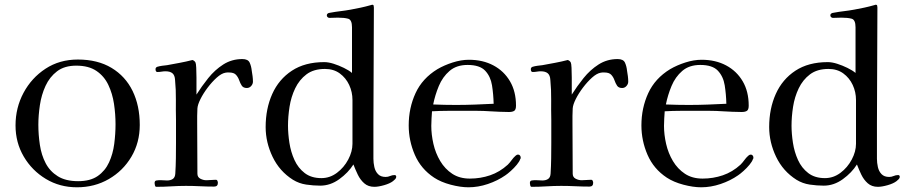

<svg xmlns="http://www.w3.org/2000/svg" viewBox="-20 -792 3850 816"><path d="M471 -264Q471 -307 464.5 -350.5Q458 -394 440.5 -431Q423 -468 390 -490.5Q357 -513 304 -513Q254 -513 222.5 -489Q191 -465 173.5 -427Q156 -389 149.5 -345Q143 -301 143 -262Q143 -219 149.5 -176Q156 -133 174 -98.5Q192 -64 225.5 -43Q259 -22 312 -22Q364 -22 395.5 -44Q427 -66 443.5 -102Q460 -138 465.5 -180.5Q471 -223 471 -264ZM574 -261Q574 -186 538.5 -126Q503 -66 442.5 -31Q382 4 307 4Q234 4 175 -31.5Q116 -67 81 -126.5Q46 -186 46 -259Q46 -334 80 -397.5Q114 -461 173.5 -500Q233 -539 311 -539Q395 -539 454 -503.5Q513 -468 543.5 -405.5Q574 -343 574 -261Z M1055 -445Q1055 -435 1047.5 -426.5Q1040 -418 1029 -418Q1014 -418 1007.5 -428Q1001 -438 996.5 -451Q992 -464 983 -474Q974 -484 953 -484Q949 -484 945.5 -484Q942 -484 938 -483Q921 -480 901 -462Q881 -444 862.5 -419.5Q844 -395 832 -371Q820 -347 819 -331Q818 -315 818 -299.5Q818 -284 818 -269Q818 -215 818.5 -161Q819 -107 819 -54Q819 -39 831.5 -32.5Q844 -26 857 -26Q867 -26 877 -27Q887 -28 897 -28Q902 -28 904 -23.5Q906 -19 906 -15Q906 1 890 1Q860 1 830 -0.5Q800 -2 770 -2Q739 -2 707.5 0Q676 2 644 2Q640 2 638.5 -4Q637 -10 637 -14Q637 -24 645 -25Q656 -27 668 -26Q680 -25 690 -25Q705 -25 714.5 -31.5Q724 -38 725 -54Q727 -86 727.5 -119Q728 -152 728 -185V-282Q727 -325 727.5 -367.5Q728 -410 724 -452Q723 -472 713 -480.5Q703 -489 683 -489Q675 -489 666.5 -487.5Q658 -486 649 -486Q641 -486 641 -498Q641 -505 648 -508Q658 -511 669 -512.5Q680 -514 690 -515Q717 -520 744 -525Q771 -530 798 -537Q807 -534 811 -526Q813 -522 814 -504Q815 -486 815 -462.5Q815 -439 815 -418.5Q815 -398 815 -390Q837 -425 865 -460Q893 -495 929 -518Q965 -541 1010 -541Q1034 -541 1041 -526Q1048 -511 1050 -491Q1052 -480 1053.5 -468Q1055 -456 1055 -445Z M1478 -367Q1478 -401 1464 -431Q1450 -461 1424 -480Q1398 -499 1361 -499Q1313 -499 1282.5 -476Q1252 -453 1234.5 -416.5Q1217 -380 1210.5 -338Q1204 -296 1204 -258Q1204 -224 1210 -185Q1216 -146 1231.5 -112Q1247 -78 1275 -56.5Q1303 -35 1346 -35Q1382 -35 1412 -57.5Q1442 -80 1460 -114Q1478 -148 1478 -181ZM1664 -40Q1664 -35 1659 -30Q1654 -25 1650 -22Q1637 -12 1612.5 -5Q1588 2 1571 2Q1545 2 1528 -13Q1511 -28 1500.5 -50Q1490 -72 1482 -93Q1460 -58 1422 -30.5Q1384 -3 1341 -3Q1312 -3 1281.5 -7.5Q1251 -12 1225 -28Q1168 -64 1138.5 -125.5Q1109 -187 1109 -252Q1109 -330 1137 -392.5Q1165 -455 1220.5 -491.5Q1276 -528 1358 -528Q1376 -528 1398 -521Q1420 -514 1441.5 -503.5Q1463 -493 1476 -482V-676Q1476 -708 1459.5 -712.5Q1443 -717 1416 -717Q1407 -717 1398 -716.5Q1389 -716 1380 -716Q1376 -716 1372.5 -719Q1369 -722 1369 -726Q1369 -733 1374 -735Q1376 -737 1378.5 -737Q1381 -737 1384 -738Q1405 -742 1426.5 -744.5Q1448 -747 1470 -751Q1492 -755 1513 -759.5Q1534 -764 1555 -770Q1556 -770 1558.5 -771Q1561 -772 1562 -772Q1567 -772 1568 -768Q1569 -764 1569 -760Q1569 -636 1568 -513Q1567 -390 1567 -266V-117Q1567 -100 1571 -82Q1575 -64 1586.5 -52Q1598 -40 1619 -40Q1629 -40 1638 -44Q1647 -48 1657 -48Q1664 -48 1664 -40Z M2078 -351Q2077 -392 2071 -429.5Q2065 -467 2042 -491.5Q2019 -516 1967 -516Q1920 -516 1890.5 -490.5Q1861 -465 1845 -426.5Q1829 -388 1821 -348Q1846 -347 1870 -346.5Q1894 -346 1918 -346Q1958 -346 1998 -347.5Q2038 -349 2078 -351ZM2193 -122Q2193 -117 2191 -116Q2188 -106 2176.5 -92Q2165 -78 2151 -65.5Q2137 -53 2128 -47Q2095 -24 2053.5 -10Q2012 4 1971 4Q1937 4 1895.5 -7Q1854 -18 1825 -37Q1769 -74 1743 -134Q1717 -194 1717 -259Q1717 -333 1746 -396Q1775 -459 1839 -498Q1868 -515 1904 -526.5Q1940 -538 1973 -538Q2032 -538 2077 -514Q2122 -490 2147.5 -446.5Q2173 -403 2173 -343Q2173 -326 2165.5 -321Q2158 -316 2143 -316Q2123 -316 2103 -317Q2083 -318 2063 -319Q2035 -321 2007.5 -321Q1980 -321 1952 -321Q1918 -321 1884 -321Q1850 -321 1816 -319Q1815 -303 1814 -288Q1813 -273 1813 -257Q1813 -220 1822 -180.5Q1831 -141 1851 -107.5Q1871 -74 1902 -53.5Q1933 -33 1977 -33Q2022 -33 2063 -47Q2104 -61 2138 -92Q2147 -101 2154.5 -111.5Q2162 -122 2171 -130Q2176 -135 2182 -135Q2187 -135 2190 -131Q2193 -127 2193 -122Z M2650 -445Q2650 -435 2642.5 -426.5Q2635 -418 2624 -418Q2609 -418 2602.5 -428Q2596 -438 2591.5 -451Q2587 -464 2578 -474Q2569 -484 2548 -484Q2544 -484 2540.5 -484Q2537 -484 2533 -483Q2516 -480 2496 -462Q2476 -444 2457.5 -419.5Q2439 -395 2427 -371Q2415 -347 2414 -331Q2413 -315 2413 -299.5Q2413 -284 2413 -269Q2413 -215 2413.5 -161Q2414 -107 2414 -54Q2414 -39 2426.5 -32.5Q2439 -26 2452 -26Q2462 -26 2472 -27Q2482 -28 2492 -28Q2497 -28 2499 -23.5Q2501 -19 2501 -15Q2501 1 2485 1Q2455 1 2425 -0.5Q2395 -2 2365 -2Q2334 -2 2302.5 0Q2271 2 2239 2Q2235 2 2233.5 -4Q2232 -10 2232 -14Q2232 -24 2240 -25Q2251 -27 2263 -26Q2275 -25 2285 -25Q2300 -25 2309.5 -31.5Q2319 -38 2320 -54Q2322 -86 2322.5 -119Q2323 -152 2323 -185V-282Q2322 -325 2322.5 -367.5Q2323 -410 2319 -452Q2318 -472 2308 -480.5Q2298 -489 2278 -489Q2270 -489 2261.5 -487.5Q2253 -486 2244 -486Q2236 -486 2236 -498Q2236 -505 2243 -508Q2253 -511 2264 -512.5Q2275 -514 2285 -515Q2312 -520 2339 -525Q2366 -530 2393 -537Q2402 -534 2406 -526Q2408 -522 2409 -504Q2410 -486 2410 -462.5Q2410 -439 2410 -418.5Q2410 -398 2410 -390Q2432 -425 2460 -460Q2488 -495 2524 -518Q2560 -541 2605 -541Q2629 -541 2636 -526Q2643 -511 2645 -491Q2647 -480 2648.5 -468Q2650 -456 2650 -445Z M3067 -351Q3066 -392 3060 -429.5Q3054 -467 3031 -491.5Q3008 -516 2956 -516Q2909 -516 2879.5 -490.5Q2850 -465 2834 -426.5Q2818 -388 2810 -348Q2835 -347 2859 -346.5Q2883 -346 2907 -346Q2947 -346 2987 -347.5Q3027 -349 3067 -351ZM3182 -122Q3182 -117 3180 -116Q3177 -106 3165.5 -92Q3154 -78 3140 -65.5Q3126 -53 3117 -47Q3084 -24 3042.5 -10Q3001 4 2960 4Q2926 4 2884.5 -7Q2843 -18 2814 -37Q2758 -74 2732 -134Q2706 -194 2706 -259Q2706 -333 2735 -396Q2764 -459 2828 -498Q2857 -515 2893 -526.5Q2929 -538 2962 -538Q3021 -538 3066 -514Q3111 -490 3136.5 -446.5Q3162 -403 3162 -343Q3162 -326 3154.5 -321Q3147 -316 3132 -316Q3112 -316 3092 -317Q3072 -318 3052 -319Q3024 -321 2996.5 -321Q2969 -321 2941 -321Q2907 -321 2873 -321Q2839 -321 2805 -319Q2804 -303 2803 -288Q2802 -273 2802 -257Q2802 -220 2811 -180.5Q2820 -141 2840 -107.5Q2860 -74 2891 -53.5Q2922 -33 2966 -33Q3011 -33 3052 -47Q3093 -61 3127 -92Q3136 -101 3143.5 -111.5Q3151 -122 3160 -130Q3165 -135 3171 -135Q3176 -135 3179 -131Q3182 -127 3182 -122Z M3618 -367Q3618 -401 3604 -431Q3590 -461 3564 -480Q3538 -499 3501 -499Q3453 -499 3422.5 -476Q3392 -453 3374.5 -416.5Q3357 -380 3350.5 -338Q3344 -296 3344 -258Q3344 -224 3350 -185Q3356 -146 3371.5 -112Q3387 -78 3415 -56.5Q3443 -35 3486 -35Q3522 -35 3552 -57.5Q3582 -80 3600 -114Q3618 -148 3618 -181ZM3804 -40Q3804 -35 3799 -30Q3794 -25 3790 -22Q3777 -12 3752.5 -5Q3728 2 3711 2Q3685 2 3668 -13Q3651 -28 3640.5 -50Q3630 -72 3622 -93Q3600 -58 3562 -30.5Q3524 -3 3481 -3Q3452 -3 3421.5 -7.5Q3391 -12 3365 -28Q3308 -64 3278.5 -125.5Q3249 -187 3249 -252Q3249 -330 3277 -392.5Q3305 -455 3360.5 -491.5Q3416 -528 3498 -528Q3516 -528 3538 -521Q3560 -514 3581.5 -503.5Q3603 -493 3616 -482V-676Q3616 -708 3599.5 -712.5Q3583 -717 3556 -717Q3547 -717 3538 -716.5Q3529 -716 3520 -716Q3516 -716 3512.5 -719Q3509 -722 3509 -726Q3509 -733 3514 -735Q3516 -737 3518.5 -737Q3521 -737 3524 -738Q3545 -742 3566.5 -744.5Q3588 -747 3610 -751Q3632 -755 3653 -759.5Q3674 -764 3695 -770Q3696 -770 3698.5 -771Q3701 -772 3702 -772Q3707 -772 3708 -768Q3709 -764 3709 -760Q3709 -636 3708 -513Q3707 -390 3707 -266V-117Q3707 -100 3711 -82Q3715 -64 3726.5 -52Q3738 -40 3759 -40Q3769 -40 3778 -44Q3787 -48 3797 -48Q3804 -48 3804 -40Z"/></svg>

Font: Kaisei Opti
Style: Regular
Weight: 400
Designer: Font-Kai, 金井和夫
Foundry: KAZUO KANAI
Version: Version 5.003